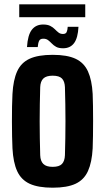

<svg xmlns="http://www.w3.org/2000/svg" viewBox="-20 -864 488 893"><path d="M225 9Q158 9 118.2 -9.2Q78.5 -27.5 60 -67.8Q41.5 -108 38 -174Q37 -197 36.2 -229.8Q35.5 -262.5 35.5 -298.8Q35.5 -335 36 -368.8Q36.5 -402.5 38 -427Q41.5 -492 59.8 -532.2Q78 -572.5 117.8 -590.8Q157.5 -609 225 -609Q292.5 -609 331.8 -590.5Q371 -572 389.2 -531.8Q407.5 -491.5 411 -427Q412 -404 412.5 -371Q413 -338 413 -301.8Q413 -265.5 412.5 -232Q412 -198.5 411 -174Q407.5 -109 389.2 -68.5Q371 -28 331.8 -9.5Q292.5 9 225 9ZM225 -88Q255.5 -88 268.2 -101.5Q281 -115 282 -142Q283 -181.5 283.8 -221Q284.5 -260.5 284.5 -300.5Q284.5 -340.5 283.8 -380Q283 -419.5 282 -458.5Q281 -485.5 268.2 -498.8Q255.5 -512 225 -512Q195 -512 181.5 -498.8Q168 -485.5 167 -458.5Q166 -419.5 165.2 -379.8Q164.5 -340 164.5 -300.2Q164.5 -260.5 165.2 -220.8Q166 -181 167 -142Q168 -115 181.5 -101.5Q195 -88 225 -88ZM295 -739.5H345Q342.5 -688 324.8 -663.8Q307 -639.5 273.5 -639.5Q253 -639.5 241 -646.2Q229 -653 220.8 -661.8Q212.5 -670.5 203.8 -677.2Q195 -684 181.5 -684Q166.5 -684 161.8 -673.8Q157 -663.5 155.5 -645H105.5Q109 -701 128 -725.5Q147 -750 180.5 -750Q201 -750 213.8 -743.5Q226.5 -737 235 -728.2Q243.5 -719.5 252 -712.8Q260.5 -706 273 -706Q285.5 -706 289.8 -714.5Q294 -723 295 -739.5ZM69.5 -844H376.5V-784H69.5Z"/></svg>

Font: Big Shoulders Display Thin ExtraBold
Style: Regular
Weight: 800
Version: Version 2.002